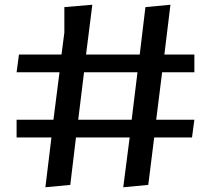

<svg xmlns="http://www.w3.org/2000/svg" viewBox="-20 -780 890 810"><path d="M664 -475 639 -275H800L790 -200H630.5L605.5 0L500 10L527 -200H300.5L276.5 0L171.5 10L197 -200H50V-275H205.5L231 -475H50L60 -550H239.5L251.5 -642.5V-750L369.5 -760L343 -550H569.5L593.5 -750L699 -760L673.5 -550H800V-475ZM560 -475H334.5L310 -275H535.5Z"/></svg>

Font: B612
Style: Regular
Weight: 400
Designer: Nicolas Chauveau, Thomas Paillot, Jonathan Favre-Lamarine, Jean-Luc Vinot
Foundry: AIRBUS
Version: Version 1.008